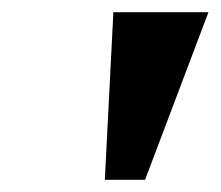

<svg xmlns="http://www.w3.org/2000/svg" viewBox="-20 -734 362 315"><path d="M152 -439 166 -714H322L218 -439Z"/></svg>

Font: Noto Serif
Style: Bold Italic
Weight: 700
Italic angle: -12°
Designer: Monotype Design Team
Foundry: Monotype Imaging Inc.
Version: Version 2.013